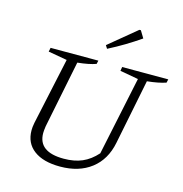

<svg xmlns="http://www.w3.org/2000/svg" viewBox="-126 -998 1069 1122"><g transform="rotate(15 408.5 -437.0)"><path d="M337 9Q235 9 178.5 -33.5Q122 -76 122 -153Q122 -162 123 -173Q124 -184 127 -199L214 -603L100 -623L105 -647H394L389 -626Q348 -611 278 -604L196 -197Q194 -183 193 -173Q192 -163 192 -155Q192 -41 346 -41Q410 -41 457.5 -61.5Q505 -82 545 -127L645 -603L534 -623L538 -647H817L812 -626Q768 -611 699 -604L620 -210Q599 -105 525 -48Q451 9 337 9ZM425 -727 413 -746 579 -883H588L614 -840Q569 -809 522.5 -781Q476 -753 425 -727Z"/></g></svg>

Font: Piazzolla Light
Style: Italic
Weight: 300
Italic angle: -11.3°
Designer: Juan Pablo del Peral
Foundry: Huerta Tipografica
Version: Version 1.330